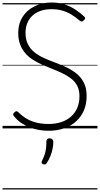

<svg xmlns="http://www.w3.org/2000/svg" viewBox="-20 -1021 795 1527"><path d="M366 19Q329 19 290.5 12.5Q252 6 216 -8Q180 -22 148.5 -43.5Q117 -65 93 -95Q84 -104 84.5 -111.5Q85 -119 94 -127Q103 -136 110.5 -136.5Q118 -137 131 -124Q159 -96 194.5 -75.5Q230 -55 273.5 -45Q317 -35 366 -35Q422 -35 467 -50Q512 -65 544.5 -93.5Q577 -122 594.5 -163Q612 -204 612 -257Q612 -305 594 -339Q576 -373 544.5 -397Q513 -421 473 -440Q433 -459 389 -476Q350 -491 312 -508Q274 -525 240.5 -546.5Q207 -568 181 -598Q155 -628 140 -667.5Q125 -707 125 -760Q125 -817 146 -861.5Q167 -906 203.5 -937Q240 -968 288 -984.5Q336 -1001 390 -1001Q448 -1001 494.5 -985.5Q541 -970 579 -945Q617 -920 648 -891Q657 -883 657 -876Q657 -869 648 -861Q639 -851 631 -850.5Q623 -850 612 -858Q581 -885 547.5 -905.5Q514 -926 475 -937Q436 -948 390 -948Q342 -948 304 -935Q266 -922 239 -897.5Q212 -873 197.5 -838Q183 -803 183 -760Q183 -707 202 -669.5Q221 -632 253 -606Q285 -580 326.5 -561Q368 -542 411 -526Q458 -509 503.5 -488Q549 -467 587 -437Q625 -407 647 -363.5Q669 -320 669 -257Q669 -194 647.5 -143.5Q626 -93 586 -56.5Q546 -20 490 -0.5Q434 19 366 19ZM322 285Q312 280 310.5 273.5Q309 267 316 254Q328 229 335 208Q342 187 345.5 162.5Q349 138 349 104Q349 93 354.5 86Q360 79 374 79Q389 79 396.5 87Q404 95 404 107Q404 134 398 163Q392 192 381 220Q370 248 354 272Q348 282 341 285.5Q334 289 322 285ZM0 476H755V486H0ZM0 -20H755V0H0ZM0 -505H755V-500H0ZM0 -996H755V-986H0Z"/></svg>

Font: Playwrite PL Guides
Style: Regular
Weight: 400
Designer: Veronika Burian, José Scaglione
Foundry: TypeTogether
Version: Version 1.003